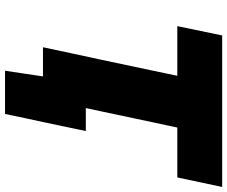

<svg xmlns="http://www.w3.org/2000/svg" viewBox="-90 -663 904 764"><g transform="rotate(90 362.0 -281.0)"><path d="M168 0Q180 -56.5 191.2 -109.2Q202.5 -162 217.5 -231L262 -441Q267.5 -466.5 272.2 -489.8Q277 -513 281.5 -534.5H84L121 -713H724L686 -534.5H487.5Q483 -513 478 -489.8Q473 -466.5 467.5 -441L423 -231Q419.5 -215 416.2 -199.8Q413 -184.5 410 -170.5H501.5Q493 -130 484.2 -88.5Q475.5 -47 467 -6.5Q458.5 32 450 72Q441.5 112 433.5 151H261.5L284 0Z"/></g></svg>

Font: Commissioner ExtraBold
Style: Italic
Weight: 800
Italic angle: -12°
Designer: Kostas Bartsokas
Foundry: Kostas Bartsokas
Version: Version 1.000; ttfautohint (v1.8.3)